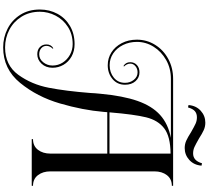

<svg xmlns="http://www.w3.org/2000/svg" viewBox="-72 -967 1314 1210"><g transform="rotate(90 585.0 -362.0)"><path d="M1060 -678V-23Q1060 25 1084 56Q1108 87 1151 87V95H857V87Q900 87 924 56Q948 25 948 -23V-381H687L685 -357Q674 -227 632 -83Q590 61 502.5 168Q415 275 279 275Q216 275 161.5 247.5Q107 220 73.5 167.5Q40 115 40 44Q40 -17 67 -67Q94 -117 143.5 -146Q193 -175 258 -175Q302 -175 336 -156Q370 -137 388.5 -105Q407 -73 407 -36Q407 6 381.5 33Q356 60 322 60Q293 60 276.5 43.5Q260 27 260 2Q260 -27 284 -41L287 -37Q280 -31 274.5 -20.5Q269 -10 269 2Q269 22 284 35Q299 48 322 48Q352 48 372.5 22.5Q393 -3 393 -36Q393 -71 374.5 -100Q356 -129 325 -146Q294 -163 258 -163Q196 -163 149.5 -133Q103 -103 78.5 -55.5Q54 -8 54 44Q54 109 85 159Q116 209 167.5 236Q219 263 279 263Q391 263 451.5 179.5Q512 96 533 -12.5Q554 -121 566 -274Q567 -301 571 -339Q584 -480 616 -571.5Q648 -663 704.5 -714Q761 -765 849 -782H477Q411 -782 358 -752Q305 -722 274.5 -673Q244 -624 244 -568Q244 -520 263.5 -480.5Q283 -441 316.5 -418.5Q350 -396 391 -396Q437 -396 469.5 -422.5Q502 -449 502 -493Q502 -525 483 -548.5Q464 -572 436 -572Q413 -572 397 -558.5Q381 -545 381 -526Q381 -514 386.5 -503.5Q392 -493 399 -487L396 -483Q372 -497 372 -526Q372 -551 389.5 -567.5Q407 -584 436 -584Q469 -584 491.5 -559Q514 -534 514 -493Q514 -444 478 -414Q442 -384 391 -384Q347 -384 310.5 -407Q274 -430 252 -472Q230 -514 230 -568Q230 -630 262.5 -682.5Q295 -735 351.5 -765.5Q408 -796 477 -796H1151V-788Q1108 -788 1084 -757Q1060 -726 1060 -678ZM948 -395V-780Q840 -779 789 -740Q738 -701 719.5 -626.5Q701 -552 688 -395ZM853 -959Q888 -939 906.5 -930.5Q925 -922 947 -922Q993 -922 1009 -978L1024 -975Q1020 -927 988 -898Q956 -869 913 -869Q888 -869 866 -879Q844 -889 813 -909Q778 -929 759.5 -937.5Q741 -946 719 -946Q696 -946 681 -933.5Q666 -921 657 -890L642 -893Q646 -941 678 -970Q710 -999 753 -999Q778 -999 800 -989Q822 -979 853 -959Z"/></g></svg>

Font: Myanmar April Display
Style: Regular
Weight: 400
Designer: Khon Soe Zaw Thu
Foundry: Myanmar OS
Version: Version 2.50 April 12, 2019